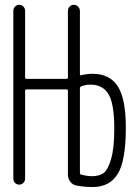

<svg xmlns="http://www.w3.org/2000/svg" viewBox="-20 -750 540 780"><path d="M304.7 -391.6V-46.9Q304.7 -42 308.6 -41Q334 -34.2 353.5 -34.2Q381.8 -34.2 399.9 -46.4Q418 -58.6 431.2 -103.5Q444.3 -148.4 444.3 -225.6Q444.3 -328.1 420.9 -367.2Q397.5 -406.2 347.7 -406.2Q329.1 -406.2 309.6 -399.4Q304.7 -396.5 304.7 -391.6ZM34.2 -24.4V-706.1Q34.2 -715.8 41 -723.1Q47.9 -730.5 58.1 -730.5Q68.4 -730.5 75.2 -723.1Q82 -715.8 82 -706.1V-434.6Q82 -429.7 86.9 -429.7H251Q255.9 -429.7 255.9 -434.6V-705.1Q255.9 -715.8 262.7 -723.1Q269.5 -730.5 279.8 -730.5Q290 -730.5 297.4 -723.1Q304.7 -715.8 304.7 -705.1V-447.3Q304.7 -442.4 309.6 -444.3Q332 -450.2 356.4 -450.2Q425.8 -450.2 458.5 -399.4Q491.2 -348.6 491.2 -230.5Q491.2 -97.7 458.5 -43.9Q425.8 9.8 356.4 9.8Q324.2 9.8 291 3.9Q275.4 1 265.6 -11.7Q255.9 -24.4 255.9 -40V-381.8Q255.9 -386.7 251 -386.7H86.9Q82 -386.7 82 -381.8V-24.4Q82 -14.6 75.2 -7.3Q68.4 0 58.1 0Q47.9 0 41 -6.8Q34.2 -13.7 34.2 -24.4Z"/></svg>

Font: Rounded-L Mgen+ 1mn light
Style: Regular
Weight: 200
Designer: [Source Han Sans]
Ryoko NISHIZUKA  (kana & ideographs); Paul D. Hunt (Latin, Greek & Cyrillic); Wenlong ZHANG  (bopomofo
Version: Version 1.059.20150602